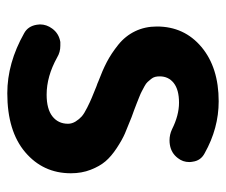

<svg xmlns="http://www.w3.org/2000/svg" viewBox="-67 -547 628 534"><g transform="rotate(90 247.0 -280.0)"><path d="M239.3 13.7Q155.3 13.7 72.3 -33.2Q52.7 -43.9 48.8 -68.4Q47.9 -73.2 47.9 -77.1Q47.9 -95.7 59.6 -111.3Q73.2 -129.9 96.7 -133.8Q102.5 -133.8 107.4 -133.8Q125 -133.8 139.6 -125Q192.4 -95.7 243.2 -95.7Q283.2 -95.7 303.7 -111.8Q324.2 -127.9 324.2 -155.3Q324.2 -166 317.9 -176.3Q311.5 -186.5 303.7 -193.4Q295.9 -200.2 279.3 -208.5Q262.7 -216.8 252 -221.2Q241.2 -225.6 219.7 -234.4Q210.9 -237.3 207 -239.3Q175.8 -251 152.3 -263.2Q128.9 -275.4 104.5 -294.9Q80.1 -314.5 66.9 -341.8Q53.7 -369.1 53.7 -402.3Q53.7 -478.5 110.8 -526.4Q168 -574.2 261.7 -574.2Q336.9 -574.2 406.2 -535.2Q426.8 -524.4 429.7 -502Q430.7 -497.1 430.7 -492.2Q430.7 -474.6 419.9 -460.9Q406.2 -442.4 382.8 -438.5Q377 -437.5 370.1 -437.5Q354.5 -437.5 339.8 -444.3Q300.8 -463.9 265.6 -463.9Q229.5 -463.9 210.9 -449.2Q192.4 -434.6 192.4 -410.2Q192.4 -403.3 193.8 -397.5Q195.3 -391.6 199.7 -386.2Q204.1 -380.9 208 -376.5Q211.9 -372.1 220.2 -367.7Q228.5 -363.3 233.9 -360.4Q239.3 -357.4 250.5 -353Q261.7 -348.6 267.6 -346.2Q273.4 -343.8 286.6 -338.9Q299.8 -334 305.7 -332Q333 -321.3 351.1 -313.5Q369.1 -305.7 392.1 -290.5Q415 -275.4 428.7 -259.3Q442.4 -243.2 452.1 -218.3Q461.9 -193.4 461.9 -163.1Q461.9 -85.9 403.3 -36.1Q344.7 13.7 239.3 13.7Z"/></g></svg>

Font: Gen Jyuu Gothic Bold
Style: Bold
Weight: 700
Designer: [Source Han Sans]
Ryoko NISHIZUKA  (kana & ideographs); Paul D. Hunt (Latin, Greek & Cyrillic); Wenlong ZHANG  (bopomofo
Version: Version 1.002.20150607